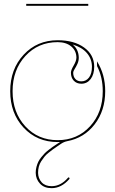

<svg xmlns="http://www.w3.org/2000/svg" viewBox="-20 -730 595 990"><path d="M435.1 -700.2H115.2V-710H435.1ZM354.5 -500.5Q385.3 -475.6 386.2 -433.1Q386.2 -416 379.2 -400.6Q372.1 -385.3 364.7 -373.8Q357.4 -362.3 357.4 -355.5Q357.4 -334.5 368.7 -322.5Q379.9 -310.5 399.4 -310.5Q423.8 -310.5 439 -330.3Q454.1 -350.1 454.1 -386.2Q453.6 -426.8 428 -456.5Q402.3 -486.3 354.5 -500.5ZM277.3 -522.5Q361.8 -522.5 413.6 -485.1Q465.3 -447.8 465.8 -386.7Q465.8 -346.7 447.5 -322.5Q429.2 -298.3 399.4 -298.3Q375 -298.3 360.4 -314Q345.7 -329.6 345.7 -355.5Q345.7 -368.2 359.9 -392.3Q374 -416.5 374 -433.1Q373.5 -468.8 347.2 -490.7Q320.8 -512.7 277.3 -512.7Q176.8 -512.7 110.8 -441.2Q44.9 -369.6 44.9 -259.8Q44.9 -149.9 110.6 -78.6Q176.3 -7.3 277.3 -7.3Q378.4 -7.3 444.1 -78.6Q509.8 -149.9 509.8 -259.8Q509.8 -332 480.5 -389.2L480 -414.1Q522.5 -346.7 522.5 -259.8Q522.5 -159.7 468.3 -89.1Q414.1 -18.6 326.2 -2Q309.6 1.5 295.9 10.7Q291 14.2 275.9 24.2Q260.7 34.2 252.7 40.3Q244.6 46.4 230.7 57.4Q216.8 68.4 209 78.4Q201.2 88.4 192.6 101.3Q184.1 114.3 180.2 129.4Q176.3 144.5 176.3 161.1Q176.8 189.9 194.8 210Q212.9 230 246.1 230Q293 230 330.1 187Q333.5 182.6 337.4 186.5Q340.3 189.5 337.4 193.4Q296.4 240.2 246.1 240.2Q208 240.2 186.3 217Q164.6 193.8 164.1 161.1Q164.1 145.5 168 130.6Q171.9 115.7 177.5 104.2Q183.1 92.8 192.9 80.6Q202.6 68.4 210.7 60.3Q218.8 52.2 231.7 42.2Q244.6 32.2 252 27.1Q259.3 22 272.5 13.4Q285.6 4.9 290 2Q288.1 2 283.9 2.2Q279.8 2.4 277.3 2.4Q170.9 2.4 101.8 -71.8Q32.7 -146 32.7 -259.8Q32.7 -373.5 102.1 -448Q171.4 -522.5 277.3 -522.5Z"/></svg>

Font: ZnikomitNo24
Style: Thin
Weight: 300
Designer: gluk
Foundry: gluk
Version: Version 0.55